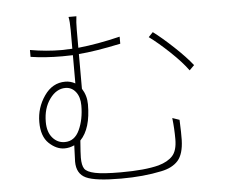

<svg xmlns="http://www.w3.org/2000/svg" viewBox="-55 -838 1109 926"><g transform="rotate(-5 500.0 -374.5)"><path d="M156.2 -279.3Q156.2 -230.5 180.2 -202.6Q204.1 -174.8 239.3 -174.8Q287.1 -174.8 310.5 -225.6Q334 -276.4 334 -343.8Q334 -384.8 314.5 -409.7Q294.9 -434.6 264.6 -434.6Q220.7 -434.6 188.5 -390.1Q156.2 -345.7 156.2 -279.3ZM765.6 -245.1 799.8 -233.4Q802.7 -165 801.8 -135.7Q799.8 -67.4 772 -36.1Q744.1 -4.9 690.4 5.9Q603.5 24.4 495.1 24.4Q370.1 24.4 325.2 3.4Q280.3 -17.6 280.3 -76.2Q280.3 -85 283.2 -155.3Q259.8 -144.5 235.4 -144.5Q196.3 -144.5 160.6 -178.2Q125 -211.9 125 -281.2Q125 -350.6 164.6 -407.7Q204.1 -464.8 266.6 -464.8Q292 -464.8 314.5 -452.1V-588.9Q305.7 -588.9 288.6 -588.4Q271.5 -587.9 263.7 -587.9Q178.7 -587.9 110.4 -598.6V-631.8Q188.5 -618.2 262.7 -618.2Q281.2 -618.2 314.5 -620.1V-710.9Q314.5 -752 309.6 -774.4H347.7Q343.8 -747.1 343.8 -710.9V-622.1Q438.5 -631.8 546.9 -658.2V-624Q422.9 -597.7 343.8 -591.8V-423.8Q366.2 -388.7 366.2 -346.7Q366.2 -228.5 314.5 -175.8Q309.6 -112.3 309.6 -92.8Q309.6 -55.7 320.8 -39.1Q332 -22.5 371.6 -14.2Q411.1 -5.9 496.1 -5.9Q613.3 -5.9 679.7 -23.4Q724.6 -36.1 748 -61.5Q771.5 -86.9 771.5 -142.6Q771.5 -193.4 765.6 -245.1ZM686.5 -643.6 708 -666Q750 -634.8 805.2 -583Q860.4 -531.2 892.6 -490.2L869.1 -466.8Q839.8 -507.8 784.7 -560.1Q729.5 -612.3 686.5 -643.6Z"/></g></svg>

Font: Gen Shin Gothic ExtraLight
Style: Regular
Weight: 100
Designer: [Source Han Sans]
Ryoko NISHIZUKA  (kana & ideographs); Paul D. Hunt (Latin, Greek & Cyrillic); Wenlong ZHANG  (bopomofo
Version: Version 1.002.20150607